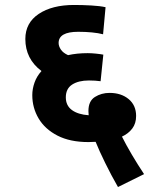

<svg xmlns="http://www.w3.org/2000/svg" viewBox="-20 -652 610 773"><path d="M455 101Q428 54 403.5 4Q379 -46 365 -81Q351 -80 336 -80Q262 -80 211.5 -106Q161 -132 135.5 -175Q110 -218 110 -269Q110 -294 119 -319.5Q128 -345 147 -366Q82 -415 82 -495Q82 -560 136 -596Q190 -632 278 -632Q312 -632 347.5 -630Q383 -628 405 -623L395 -514Q376 -519 350 -521.5Q324 -524 295 -524Q216 -524 216 -479Q216 -466 225 -452.5Q234 -439 254 -430Q290 -438 333 -438Q349 -438 367.5 -436Q386 -434 396 -432L385 -325Q364 -328 338 -328Q296 -328 270.5 -311.5Q245 -295 245 -260Q245 -227 269.5 -209Q294 -191 337 -188Q336 -196 336 -205Q336 -245 362 -261.5Q388 -278 421 -278Q468 -278 498 -253Q528 -228 528 -185Q528 -155 512.5 -134.5Q497 -114 471 -102Q487 -70 510.5 -30Q534 10 560 49Z"/></svg>

Font: Noto Sans Devanagari UI
Style: Bold
Weight: 700
Designer: Jelle Bosma - Monotype Design Team
Foundry: Monotype Imaging Inc.
Version: Version 2.004; ttfautohint (v1.8.4.7-5d5b)